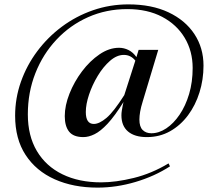

<svg xmlns="http://www.w3.org/2000/svg" viewBox="-20 -747 948 876"><path d="M670.5 -139Q705 -139 738.5 -161.2Q772 -183.5 799.2 -223.5Q826.5 -263.5 842.8 -318Q859 -372.5 859 -437Q859 -513.5 822.8 -574.2Q786.5 -635 719.8 -670.2Q653 -705.5 561 -705.5Q465 -705.5 382.2 -668.8Q299.5 -632 237.8 -566.2Q176 -500.5 141.5 -413.2Q107 -326 107 -225Q107 -127.5 148.2 -58Q189.5 11.5 264.8 48.2Q340 85 441.5 85Q508 85 589.8 65Q671.5 45 749 -1.5L755.5 12Q685 57.5 598.2 83.2Q511.5 109 425 109Q314.5 109 229.5 71Q144.5 33 96.8 -40Q49 -113 49 -219Q49 -299 75.5 -374Q102 -449 149.8 -513Q197.5 -577 262.2 -625.2Q327 -673.5 404.2 -700.2Q481.5 -727 566 -727Q672 -727 748.8 -690.8Q825.5 -654.5 867 -591.5Q908.5 -528.5 908.5 -447.5Q908.5 -384 890.2 -325.5Q872 -267 837.8 -221Q803.5 -175 756 -148.2Q708.5 -121.5 650 -121.5Q594.5 -121.5 564.2 -147Q534 -172.5 534 -221Q534 -231 535.8 -242.5Q537.5 -254 540 -266L543.5 -281.5Q503 -217 470.8 -182.5Q438.5 -148 411.5 -134.8Q384.5 -121.5 360.5 -121.5Q315 -121.5 295.2 -146.5Q275.5 -171.5 275.5 -217Q275.5 -265.5 297 -319.8Q318.5 -374 354.2 -421.5Q390 -469 434 -499Q478 -529 523 -529Q545.5 -529 566.2 -518.8Q587 -508.5 602.5 -486.5L612.5 -519.5H702L631 -283.5Q623 -258 619.5 -237.8Q616 -217.5 616 -201.5Q616 -168.5 631 -153.8Q646 -139 670.5 -139ZM371.5 -236Q371.5 -181.5 408 -181.5Q433 -181.5 465.5 -208.8Q498 -236 547 -313L597.5 -470.5Q576.5 -496.5 545 -496.5Q513 -496.5 482 -469.5Q451 -442.5 426 -401Q401 -359.5 386.2 -315.2Q371.5 -271 371.5 -236Z"/></svg>

Font: Newsreader 72pt
Style: Italic
Weight: 400
Italic angle: -17°
Designer: Hugues Gentile
Foundry: Production Type
Version: Version 1.003; ttfautohint (v1.8.3)